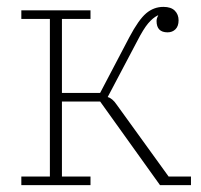

<svg xmlns="http://www.w3.org/2000/svg" viewBox="-20 -538 585 558"><path d="M42 -25H125V-483H42V-508H243V-483H160V-268H271L356 -430Q383 -481 405 -499.5Q427 -518 455 -518Q477 -518 488 -507Q499 -496 499 -479Q499 -462 490 -453Q481 -444 467 -444Q435 -444 435 -477Q435 -485 440 -493H438Q424 -486 410.5 -470Q397 -454 379 -419L293 -256Q307 -252 319 -234L470 -25H535V0H445L271 -243H160V-25H243V0H42Z"/></svg>

Font: IBM Plex Serif ExtraLight
Style: Regular
Weight: 200
Designer: Mike Abbink, Paul van der Laan, Pieter van Rosmalen
Foundry: Bold Monday
Version: Version 2.5